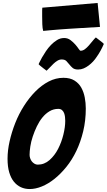

<svg xmlns="http://www.w3.org/2000/svg" viewBox="-20 -1274 722 1298"><path d="M181 4Q148 4 121 -8.5Q94 -21 74 -45.5Q54 -70 42.5 -108.5Q31 -147 31 -201Q31 -257 45 -319Q59 -381 83 -442Q107 -503 142 -558Q177 -613 219 -655.5Q261 -698 309 -723Q357 -748 409 -748Q454 -748 483.5 -729.5Q513 -711 529.5 -681.5Q546 -652 553 -615Q560 -578 560 -541Q560 -459 542.5 -386.5Q525 -314 496 -253.5Q467 -193 428.5 -145.5Q390 -98 348 -64.5Q306 -31 263 -13.5Q220 4 181 4ZM235 -161Q280 -161 315 -192Q350 -223 373 -268Q396 -313 408.5 -364Q421 -415 421 -457Q421 -469 419.5 -483Q418 -497 413.5 -509Q409 -521 399.5 -529.5Q390 -538 374 -538Q342 -538 315 -522Q288 -506 266.5 -479.5Q245 -453 229 -419.5Q213 -386 201.5 -351.5Q190 -317 185 -284Q180 -251 180 -227Q180 -216 184 -204Q188 -192 195 -183Q202 -174 212.5 -167.5Q223 -161 235 -161ZM295 -796Q282 -805 272.5 -813Q263 -821 255 -827Q247 -833 241 -840Q241 -840 247 -853Q253 -866 264 -885.5Q275 -905 290.5 -928Q306 -951 325 -970.5Q344 -990 366 -1003.5Q388 -1017 414 -1017Q438 -1017 456.5 -1003Q475 -989 489 -973Q503 -957 511.5 -944Q520 -931 525 -931Q540 -931 554 -941.5Q568 -952 581 -967Q594 -982 606 -997Q618 -1012 628 -1021Q640 -1012 650 -1004Q660 -996 668 -990Q676 -984 682 -977Q661 -928 634 -890Q623 -873 609 -858Q595 -843 579 -831Q563 -819 545.5 -811.5Q528 -804 508 -804Q484 -804 471.5 -814.5Q459 -825 449 -838Q439 -851 428.5 -861.5Q418 -872 397 -872Q382 -872 368 -863.5Q354 -855 341.5 -843Q329 -831 317 -818Q305 -805 295 -796ZM272 -1065Q267 -1082 266 -1110Q265 -1138 265 -1164V-1204Q265 -1214 266 -1222L640 -1254L656 -1092Q577 -1087 505 -1083Q474 -1081 441.5 -1079Q409 -1077 378 -1074.5Q347 -1072 319.5 -1069.5Q292 -1067 272 -1065Z"/></svg>

Font: Bangers
Style: Regular
Weight: 400
Designer: vernon adams
Foundry: Vernon Adams
Version: Version 2.000